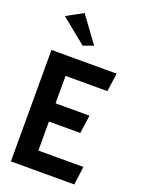

<svg xmlns="http://www.w3.org/2000/svg" viewBox="-178 -1057 852 1138"><g transform="rotate(20 248.5 -488.0)"><path d="M270 -813 151 -976 47 -919 206 -790ZM172 -414V-587H436L452 -703H41V0H441L456 -116H172V-299H370L386 -414Z"/></g></svg>

Font: Bluebird
Style: Nrw
Weight: 400
Designer: Jasper
Foundry: Cannot Into Space Fonts
Version: Version 0.98